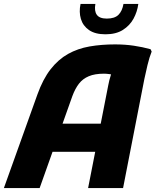

<svg xmlns="http://www.w3.org/2000/svg" viewBox="-35 -953 789 973"><path d="M-15.3 0 154.5 -474Q182.5 -552.2 221.5 -602.1Q260.5 -652 309.8 -679.6Q359.1 -707.1 419 -717.6Q478.9 -728 548.3 -728Q599 -728 643.6 -721.3Q688.2 -714.7 728 -703.6L733.6 -691.6Q722.2 -663.7 712.5 -623.4Q702.7 -583.2 696.7 -553.2L588.7 0H411.5L513.5 -520.4Q518.6 -547.9 526.6 -572.1Q534.6 -596.3 541.8 -611L548.4 -570.4Q537.3 -575 520.8 -577.3Q504.4 -579.6 491.9 -579.6Q445.5 -579.6 415 -566.7Q384.4 -553.9 365.1 -528.9Q345.8 -504 331.7 -466L165.9 0ZM178.4 -183.6 220.4 -326.4H516.8L489.6 -183.6ZM499.5 -779.2Q447.1 -779.2 416.2 -800.6Q385.3 -822.1 374.9 -857.2Q364.5 -892.4 373.2 -933.2H448.4Q441.9 -897.2 455.7 -878Q469.4 -858.8 506.3 -858.8Q546.2 -858.8 565.4 -878Q584.6 -897.2 590.8 -933.2H666Q660.7 -893.2 641.6 -858.2Q622.4 -823.2 587.5 -801.2Q552.5 -779.2 499.5 -779.2Z"/></svg>

Font: Kufam
Style: Italic
Weight: 400
Italic angle: -11°
Designer: Artur Schmal
Foundry: Original Type
Version: Version 1.301; ttfautohint (v1.8.3)